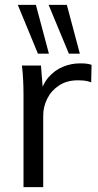

<svg xmlns="http://www.w3.org/2000/svg" viewBox="-20 -773 403 793"><path d="M77.1 0V-381.3Q77.1 -411.2 75.6 -442.1Q74.1 -472.9 70.6 -502.3H149.2L158.9 -379.7L144.8 -379.2Q154.8 -423.9 179.9 -453.2Q205 -482.5 239.2 -496.9Q273.5 -511.3 310.3 -511.3Q325.1 -511.3 336.4 -510.1Q347.7 -508.8 358.1 -505.3L356.6 -433Q342.4 -438.3 329.9 -439.8Q317.5 -441.3 301.2 -441.3Q256.6 -441.3 224.5 -420.4Q192.3 -399.4 175.4 -366.1Q158.5 -332.8 158.5 -296V0ZM264.5 -551.3 180.8 -752.8H256.1L309.8 -551.3ZM136.7 -551.3 53.5 -752.8H128.3L182 -551.3Z"/></svg>

Font: Mulish ExtraLight
Style: Regular
Weight: 200
Designer: Vernon Adams
Foundry: Vernon Adams
Version: Version 3.603